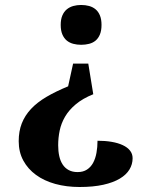

<svg xmlns="http://www.w3.org/2000/svg" viewBox="-20 -561 590 772"><path d="M55.2 6.8Q55.2 -33.2 67.6 -64.9Q80.1 -96.7 104.7 -123Q129.4 -149.4 166.7 -171.4Q204.1 -193.4 253.9 -213.9L273.9 -305.2H335L355 -182.1Q312.5 -165 284.9 -141.8Q257.3 -118.7 241.7 -92Q226.1 -65.4 220 -36.1Q213.9 -6.8 213.9 22.9Q213.9 46.9 218.3 66.7Q222.7 86.4 232.2 100.8Q241.7 115.2 256.6 123Q271.5 130.9 292 130.9Q314.5 130.9 329.8 120.8Q345.2 110.8 354.5 93.5Q363.8 76.2 367.9 53.5Q372.1 30.8 372.1 4.9Q402.8 4.9 428.7 9.3Q454.6 13.7 473.4 22.5Q492.2 31.2 502.7 44.4Q513.2 57.6 513.2 75.2Q513.2 99.6 500.5 120.6Q487.8 141.6 461.7 157.2Q435.5 172.9 395.3 181.9Q355 190.9 299.8 190.9Q247.1 190.9 202.1 178.5Q157.2 166 124.8 142.3Q92.3 118.7 73.7 84.5Q55.2 50.3 55.2 6.8ZM388.2 -460.9Q388.2 -438 381.8 -422.6Q375.5 -407.2 364.5 -397.9Q353.5 -388.7 338.4 -384.8Q323.2 -380.9 306.2 -380.9Q289.6 -380.9 274.7 -384.8Q259.8 -388.7 248.5 -397.9Q237.3 -407.2 230.7 -422.6Q224.1 -438 224.1 -460.9Q224.1 -483.4 230.7 -498.8Q237.3 -514.2 248.5 -523.4Q259.8 -532.7 274.7 -536.9Q289.6 -541 306.2 -541Q323.2 -541 338.4 -536.9Q353.5 -532.7 364.5 -523.4Q375.5 -514.2 381.8 -498.8Q388.2 -483.4 388.2 -460.9Z"/></svg>

Font: Sahl Naskh
Style: Bold
Weight: 700
Designer: Pascal Zoghbi
Version: Version 1.001